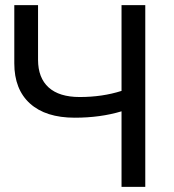

<svg xmlns="http://www.w3.org/2000/svg" viewBox="-20 -732 683 752"><path d="M456 0V-296Q373 -271 273 -271Q159 -271 97.5 -326.5Q36 -382 36 -484V-712H129V-498Q129 -427 170.5 -389.5Q212 -352 292 -352Q381 -352 456 -376V-712H549V0Z"/></svg>

Font: CST
Style: Regular
Weight: 400
Version: Version 1.00